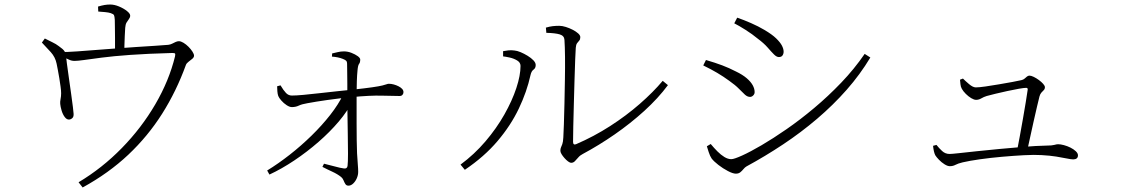

<svg xmlns="http://www.w3.org/2000/svg" viewBox="-20 -782 4955 848"><path d="M165 -594 178 -612Q197 -602 212 -595Q227 -588 240 -578Q259 -565 265 -555.5Q271 -546 272 -531Q272 -527 275.5 -501Q279 -475 284 -439.5Q289 -404 294 -369Q299 -334 302 -309Q305 -284 305 -280Q306 -267 300 -261Q294 -255 286 -254Q275 -253 266 -265Q257 -277 252 -294Q247 -311 246 -323Q245 -332 247.5 -344.5Q250 -357 250 -370Q250 -382 247.5 -399.5Q245 -417 242 -436.5Q239 -456 235.5 -473Q232 -490 230 -501Q224 -530 204.5 -551.5Q185 -573 165 -594ZM250 -535 249 -552Q277 -552 320.5 -555Q364 -558 413 -562Q462 -566 506 -569Q542 -572 583 -574.5Q624 -577 661.5 -579.5Q699 -582 723 -584Q732 -585 740 -589Q748 -593 755.5 -596.5Q763 -600 770 -600Q779 -600 790.5 -593Q802 -586 812.5 -575.5Q823 -565 830 -554Q837 -543 837 -536Q837 -529 829.5 -522.5Q822 -516 813 -509.5Q804 -503 801 -495Q759 -379 696 -279.5Q633 -180 546.5 -98.5Q460 -17 345 46L327 23Q431 -39 518 -128Q605 -217 666 -321.5Q727 -426 753 -533Q755 -543 753 -545.5Q751 -548 741 -548Q631 -545 555 -539.5Q479 -534 429.5 -527.5Q380 -521 351.5 -517Q323 -513 309 -513Q296 -513 283.5 -519Q271 -525 250 -535ZM414 -731 413 -753Q430 -758 442 -760Q454 -762 467 -762Q485 -762 505.5 -753.5Q526 -745 540.5 -733.5Q555 -722 555 -713Q555 -705 549.5 -698Q544 -691 539 -682.5Q534 -674 533 -659Q532 -644 531 -622.5Q530 -601 529.5 -580.5Q529 -560 529 -546H488Q488 -552 488 -571Q488 -590 488 -614.5Q488 -639 487.5 -661Q487 -683 487 -694Q486 -710 483.5 -715Q481 -720 469 -724Q460 -727 444.5 -728.5Q429 -730 414 -731Z M1411 -59Q1433 -54 1458 -47Q1483 -40 1499 -38Q1513 -36 1515 -49Q1517 -64 1517 -103.5Q1517 -143 1516 -192Q1515 -241 1514.5 -287Q1514 -333 1514 -363Q1514 -386 1514 -411.5Q1514 -437 1513.5 -460.5Q1513 -484 1513 -499Q1513 -510 1508.5 -514Q1504 -518 1494 -522Q1484 -526 1472 -528.5Q1460 -531 1446 -532L1447 -546Q1457 -548 1470.5 -551.5Q1484 -555 1499 -555Q1516 -555 1532.5 -548.5Q1549 -542 1560 -534Q1571 -526 1571 -519Q1571 -506 1566 -500Q1561 -494 1559 -471Q1557 -452 1556 -423.5Q1555 -395 1555 -372Q1555 -347 1555 -311Q1555 -275 1555 -236Q1555 -197 1555.5 -162.5Q1556 -128 1557 -105Q1559 -70 1560.5 -53.5Q1562 -37 1562 -23Q1562 -9 1556 5Q1550 19 1540 28.5Q1530 38 1519 38Q1510 38 1505.5 31Q1501 24 1497.5 15Q1494 6 1487 0Q1471 -13 1447 -24Q1423 -35 1404 -45ZM1204 -401 1219 -405Q1232 -383 1243 -371.5Q1254 -360 1269 -360Q1288 -360 1320.5 -363Q1353 -366 1392 -370.5Q1431 -375 1469 -379Q1507 -383 1537 -386Q1593 -392 1624 -396.5Q1655 -401 1669 -404.5Q1683 -408 1688 -410Q1693 -412 1697 -412Q1708 -412 1719 -409Q1730 -406 1740 -401Q1750 -396 1756 -389.5Q1762 -383 1762 -375Q1762 -368 1757.5 -363Q1753 -358 1745 -358Q1717 -358 1666.5 -359.5Q1616 -361 1533 -353Q1480 -348 1427 -340.5Q1374 -333 1337 -326Q1313 -322 1299.5 -315.5Q1286 -309 1269 -309Q1259 -309 1246 -317.5Q1233 -326 1222.5 -338Q1212 -350 1209 -358Q1206 -366 1205 -379Q1204 -392 1204 -401ZM1170 -11 1160 -29Q1209 -59 1259.5 -98.5Q1310 -138 1356 -183Q1402 -228 1438.5 -274.5Q1475 -321 1496 -365L1538 -366L1536 -334Q1515 -291 1476 -245Q1437 -199 1386.5 -155Q1336 -111 1280 -73.5Q1224 -36 1170 -11Z M2391 -660Q2408 -665 2421.5 -666.5Q2435 -668 2450 -668Q2463 -668 2479 -663Q2495 -658 2509.5 -650.5Q2524 -643 2533.5 -634.5Q2543 -626 2543 -618Q2543 -608 2538.5 -603Q2534 -598 2529 -591.5Q2524 -585 2523 -571Q2522 -559 2520.5 -520.5Q2519 -482 2517.5 -430Q2516 -378 2514.5 -323.5Q2513 -269 2512 -224Q2511 -179 2511 -156Q2511 -140 2524 -145Q2603 -179 2674.5 -225Q2746 -271 2805.5 -323Q2865 -375 2907 -425L2930 -406Q2887 -348 2826 -292.5Q2765 -237 2695 -188.5Q2625 -140 2554 -102Q2542 -96 2534 -86.5Q2526 -77 2519 -70Q2512 -63 2503 -63Q2497 -63 2489 -69Q2481 -75 2473 -84Q2465 -93 2460 -101.5Q2455 -110 2455 -116Q2455 -125 2457.5 -130.5Q2460 -136 2463.5 -145.5Q2467 -155 2468 -175Q2469 -193 2470.5 -233Q2472 -273 2473 -324.5Q2474 -376 2475 -430Q2476 -484 2475.5 -530.5Q2475 -577 2473 -606Q2472 -624 2452.5 -630Q2433 -636 2393 -637ZM2202 -533V-556Q2211 -558 2225 -559.5Q2239 -561 2252 -559Q2264 -558 2279.5 -551.5Q2295 -545 2310.5 -535.5Q2326 -526 2336 -515.5Q2346 -505 2346 -495Q2346 -481 2336.5 -474.5Q2327 -468 2323 -450Q2307 -377 2271.5 -302.5Q2236 -228 2177.5 -159Q2119 -90 2033 -32L2014 -55Q2075 -100 2124 -157.5Q2173 -215 2207.5 -276Q2242 -337 2260.5 -393Q2279 -449 2279 -491Q2279 -506 2264 -515Q2249 -524 2230.5 -528Q2212 -532 2202 -533Z M3223 -679 3236 -704Q3265 -694 3297 -680Q3329 -666 3356 -650Q3390 -630 3408 -612.5Q3426 -595 3433.5 -580.5Q3441 -566 3441 -554Q3441 -544 3436 -537Q3431 -530 3420 -530Q3410 -530 3398.5 -541.5Q3387 -553 3370.5 -572Q3354 -591 3327 -611Q3303 -631 3273 -650Q3243 -669 3223 -679ZM3799 -544 3824 -528Q3779 -453 3719.5 -385.5Q3660 -318 3589 -257.5Q3518 -197 3439 -144.5Q3360 -92 3277 -47Q3270 -43 3263.5 -35Q3257 -27 3249.5 -21Q3242 -15 3230 -15Q3217 -15 3195 -26.5Q3173 -38 3153 -53.5Q3133 -69 3123 -82Q3116 -92 3110 -110.5Q3104 -129 3102 -136L3119 -146Q3134 -128 3149 -113Q3164 -98 3179.5 -88.5Q3195 -79 3210 -79Q3222 -79 3257.5 -95Q3293 -111 3343.5 -140.5Q3394 -170 3454 -211.5Q3514 -253 3576 -305Q3638 -357 3695.5 -417Q3753 -477 3799 -544ZM3086 -493 3098 -517Q3139 -505 3169.5 -493.5Q3200 -482 3231 -466Q3260 -452 3278 -436.5Q3296 -421 3304.5 -405.5Q3313 -390 3313 -375Q3313 -369 3310 -364.5Q3307 -360 3302.5 -357Q3298 -354 3293 -354Q3281 -354 3270 -364Q3259 -374 3243.5 -390Q3228 -406 3201 -425Q3175 -444 3148 -460Q3121 -476 3086 -493Z M4491 -428Q4500 -430 4505.5 -435Q4511 -440 4516 -444Q4521 -448 4527 -448Q4534 -448 4545.5 -442.5Q4557 -437 4568.5 -428.5Q4580 -420 4587.5 -411.5Q4595 -403 4595 -397Q4595 -389 4590 -384Q4585 -379 4579.5 -373Q4574 -367 4571 -356Q4567 -340 4560 -310.5Q4553 -281 4545 -245Q4537 -209 4529.5 -174.5Q4522 -140 4516 -113L4471 -111Q4477 -141 4484 -179.5Q4491 -218 4498 -257.5Q4505 -297 4510.5 -331Q4516 -365 4519 -386Q4520 -394 4512 -394Q4503 -394 4480 -390Q4457 -386 4429.5 -380Q4402 -374 4377 -368Q4352 -362 4338 -358Q4325 -354 4314 -347.5Q4303 -341 4291 -341Q4282 -341 4269.5 -348.5Q4257 -356 4245.5 -367.5Q4234 -379 4228 -390Q4223 -399 4222 -410Q4221 -421 4220 -430L4233 -435Q4243 -425 4260 -410.5Q4277 -396 4290 -396Q4304 -396 4332 -400Q4360 -404 4392 -409.5Q4424 -415 4451.5 -420Q4479 -425 4491 -428ZM4101 -138 4116 -142Q4127 -128 4141 -115Q4155 -102 4174 -102Q4183 -102 4215 -105.5Q4247 -109 4293.5 -114Q4340 -119 4394 -124Q4448 -129 4502 -133.5Q4556 -138 4603 -139Q4626 -139 4636.5 -142Q4647 -145 4653 -145Q4664 -145 4679 -141Q4694 -137 4708 -130Q4722 -123 4731.5 -114Q4741 -105 4741 -96Q4741 -87 4735.5 -82.5Q4730 -78 4720 -78Q4711 -78 4692 -82Q4673 -86 4645 -90.5Q4617 -95 4580 -97Q4549 -99 4502.5 -96.5Q4456 -94 4405 -89.5Q4354 -85 4308 -78.5Q4262 -72 4232 -65Q4211 -60 4200 -54Q4189 -48 4175 -48Q4165 -48 4151.5 -56.5Q4138 -65 4127 -76.5Q4116 -88 4111 -96Q4104 -109 4101 -138Z"/></svg>

Font: Noto Serif JP
Style: Regular
Weight: 200
Designer: Ryoko NISHIZUKA 西塚涼子 (kana & ideographs); Frank Grießhammer (Latin, Greek & Cyrillic); Wenlong ZHANG 张文龙 (bopomofo); San
Foundry: Adobe
Version: Version 2.001;hotconv 1.1.0;makeotfexe 2.6.0